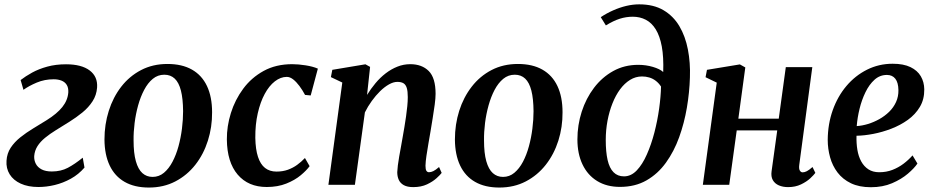

<svg xmlns="http://www.w3.org/2000/svg" viewBox="-20 -851 4298 884"><path d="M157 10Q109.5 10 75.5 -5.5Q41.5 -21 24.5 -48.5Q7.5 -76 10 -111Q12 -144.5 29.2 -170.8Q46.5 -197 73.8 -218.8Q101 -240.5 132.5 -259.5Q164 -278.5 194.5 -297.5Q242 -327 267 -358.2Q292 -389.5 294.5 -426Q295.5 -447 287.2 -460.2Q279 -473.5 263.2 -479.8Q247.5 -486 227 -486Q185.5 -486 149.2 -470.8Q113 -455.5 88 -437.5L75 -482.5Q97.5 -500 128 -516.8Q158.5 -533.5 197.5 -544.2Q236.5 -555 284 -555Q355.5 -555 393 -526.5Q430.5 -498 427 -448Q424.5 -413 406.2 -384.8Q388 -356.5 359.5 -333.2Q331 -310 299 -290Q267 -270 237 -251.5Q209.5 -234.5 187.5 -216.5Q165.5 -198.5 152.5 -178Q139.5 -157.5 137.5 -132.5Q136.5 -113 145 -96.8Q153.5 -80.5 171.8 -71Q190 -61.5 218.5 -61.5Q260.5 -61.5 292.5 -78.5Q324.5 -95.5 361 -125L369 -79.5Q342 -48 306.2 -28.2Q270.5 -8.5 232 0.8Q193.5 10 157 10Z M751 -556.5Q818 -556.5 863.8 -530.5Q909.5 -504.5 933 -454.8Q956.5 -405 956.5 -334Q957 -266 937.2 -203.5Q917.5 -141 879.5 -92.5Q841.5 -44 787.5 -15.8Q733.5 12.5 665.5 12.5Q599.5 12.5 554 -13.5Q508.5 -39.5 485 -89Q461.5 -138.5 461 -208.5Q461 -278 480.8 -340.5Q500.5 -403 538.2 -451.8Q576 -500.5 629.8 -528.5Q683.5 -556.5 751 -556.5ZM736.5 -507Q706.5 -507 683.5 -488Q660.5 -469 643.8 -437.2Q627 -405.5 616 -366Q605 -326.5 599.8 -284.8Q594.5 -243 595 -204.5Q595 -146 605.5 -108.8Q616 -71.5 635.5 -54Q655 -36.5 682.5 -36.5Q712 -36.5 734.8 -55.5Q757.5 -74.5 774.2 -106.2Q791 -138 801.8 -177.5Q812.5 -217 817.8 -258.8Q823 -300.5 823 -339Q822.5 -397 813 -434Q803.5 -471 784.5 -489Q765.5 -507 736.5 -507Z M1208 10Q1123 10 1074.2 -47.2Q1025.5 -104.5 1024.5 -209Q1024 -269.5 1043 -330.5Q1062 -391.5 1099.8 -442.5Q1137.5 -493.5 1194 -524.5Q1250.5 -555.5 1325.5 -555.5Q1353.5 -555.5 1387 -550.2Q1420.5 -545 1443.5 -535L1410.5 -411.5L1384.5 -414Q1372.5 -436.5 1358.5 -455.2Q1344.5 -474 1329.8 -485.5Q1315 -497 1300.5 -497Q1272 -497 1245.5 -476.5Q1219 -456 1198.8 -418.5Q1178.5 -381 1166.8 -329.5Q1155 -278 1155.5 -216Q1156.5 -163 1167.8 -128.8Q1179 -94.5 1200.2 -77.8Q1221.5 -61 1253 -61Q1282 -61 1305.5 -69.5Q1329 -78 1348.2 -92Q1367.5 -106 1384 -123.5L1405.5 -86Q1391.5 -66.5 1364.5 -44Q1337.5 -21.5 1298.2 -5.8Q1259 10 1208 10Z M1670 -414Q1687.5 -442.5 1709 -468.2Q1730.5 -494 1756 -513.5Q1781.5 -533 1809.8 -544.2Q1838 -555.5 1869 -555.5Q1922.5 -555.5 1954 -524Q1985.5 -492.5 1985.5 -419Q1985.5 -399.5 1981.5 -369.2Q1977.5 -339 1972 -306Q1966.5 -273 1962 -245Q1957.5 -219 1952.5 -190Q1947.5 -161 1943.5 -134.2Q1939.5 -107.5 1939 -88Q1939 -70.5 1943.5 -64.2Q1948 -58 1955 -58Q1964.5 -58 1975.2 -63.2Q1986 -68.5 2001.5 -82L2013.5 -55Q2007.5 -46.5 1990.2 -30.8Q1973 -15 1946 -2.2Q1919 10.5 1882.5 10.5Q1855.5 10.5 1839.2 1.5Q1823 -7.5 1816 -23Q1809 -38.5 1809 -58.5Q1809.5 -71 1811.8 -89.8Q1814 -108.5 1818 -130.5Q1822 -152.5 1826.2 -175.8Q1830.5 -199 1834 -220Q1838 -242 1842 -266.2Q1846 -290.5 1849.5 -314.8Q1853 -339 1855.2 -362Q1857.5 -385 1857.5 -404Q1857.5 -431 1852.8 -446.2Q1848 -461.5 1837.5 -467.8Q1827 -474 1809.5 -474Q1791.5 -474 1771 -462.5Q1750.5 -451 1730.2 -431.2Q1710 -411.5 1691.8 -386.2Q1673.5 -361 1660 -333.5L1614 0H1492L1556 -471L1503.5 -496L1510 -529.5L1662.5 -555L1684 -543Z M2364.5 -556.5Q2431.5 -556.5 2477.2 -530.5Q2523 -504.5 2546.5 -454.8Q2570 -405 2570 -334Q2570.5 -266 2550.8 -203.5Q2531 -141 2493 -92.5Q2455 -44 2401 -15.8Q2347 12.5 2279 12.5Q2213 12.5 2167.5 -13.5Q2122 -39.5 2098.5 -89Q2075 -138.5 2074.5 -208.5Q2074.5 -278 2094.2 -340.5Q2114 -403 2151.8 -451.8Q2189.5 -500.5 2243.2 -528.5Q2297 -556.5 2364.5 -556.5ZM2350 -507Q2320 -507 2297 -488Q2274 -469 2257.2 -437.2Q2240.5 -405.5 2229.5 -366Q2218.5 -326.5 2213.2 -284.8Q2208 -243 2208.5 -204.5Q2208.5 -146 2219 -108.8Q2229.5 -71.5 2249 -54Q2268.5 -36.5 2296 -36.5Q2325.5 -36.5 2348.2 -55.5Q2371 -74.5 2387.8 -106.2Q2404.5 -138 2415.2 -177.5Q2426 -217 2431.2 -258.8Q2436.5 -300.5 2436.5 -339Q2436 -397 2426.5 -434Q2417 -471 2398 -489Q2379 -507 2350 -507Z M2834.5 9.5Q2773.5 9.5 2729.5 -17.5Q2685.5 -44.5 2662 -93.8Q2638.5 -143 2638.5 -209Q2638.5 -275 2658.2 -336.5Q2678 -398 2715 -446.8Q2752 -495.5 2803.5 -524Q2855 -552.5 2918.5 -552.5Q2954 -552.5 2986 -543Q3018 -533.5 3033.5 -519.5Q3036 -588.5 3027 -637Q3018 -685.5 2999.2 -715.8Q2980.5 -746 2953.5 -760Q2926.5 -774 2893.5 -774Q2863 -774 2833.8 -764.8Q2804.5 -755.5 2769.5 -734L2746 -772Q2773 -790 2803 -803.2Q2833 -816.5 2863.5 -823.8Q2894 -831 2923 -831Q2989 -831 3034.5 -804.2Q3080 -777.5 3107.8 -730.8Q3135.5 -684 3147.2 -623.2Q3159 -562.5 3156.5 -494.5Q3154.5 -426 3142.5 -355.2Q3130.5 -284.5 3107 -219.2Q3083.5 -154 3046.2 -102.2Q3009 -50.5 2956.5 -20.5Q2904 9.5 2834.5 9.5ZM2853 -39Q2885.5 -39 2911.8 -66.5Q2938 -94 2958.2 -139.8Q2978.5 -185.5 2992.8 -240.2Q3007 -295 3014.8 -350.8Q3022.5 -406.5 3023.5 -452.5Q3013 -468.5 2999.2 -479Q2985.5 -489.5 2969.5 -494.2Q2953.5 -499 2936 -499Q2906.5 -499 2881 -483.2Q2855.5 -467.5 2835 -439.8Q2814.5 -412 2799.8 -374.8Q2785 -337.5 2777 -294.8Q2769 -252 2769 -206.5Q2769 -151.5 2777.5 -114.2Q2786 -77 2804.8 -58Q2823.5 -39 2853 -39Z M3660 -92.5Q3657.5 -74 3662.5 -65.8Q3667.5 -57.5 3675.5 -57.5Q3684.5 -57.5 3694.8 -62.8Q3705 -68 3721 -82L3734 -55Q3727.5 -46 3710.8 -30.2Q3694 -14.5 3668 -2Q3642 10.5 3608.5 10.5Q3584.5 10.5 3566 2.5Q3547.5 -5.5 3538.2 -21.8Q3529 -38 3532.5 -62.5L3558.5 -250.5H3372L3337.5 0H3216L3280 -470.5L3228.5 -495.5L3235 -529.5L3386.5 -554.5L3411.5 -540.5L3379.5 -304.5H3565.5L3598 -542H3720Z M4204 -98Q4190 -77 4160.2 -51.5Q4130.5 -26 4087.5 -7.5Q4044.5 11 3989.5 11Q3936 11 3898 -7.2Q3860 -25.5 3836.2 -56.8Q3812.5 -88 3801.8 -127Q3791 -166 3791 -207Q3791.5 -280 3814 -343.5Q3836.5 -407 3877 -455Q3917.5 -503 3972 -530.2Q4026.5 -557.5 4090 -557.5Q4140 -557.5 4172 -542Q4204 -526.5 4219.5 -500Q4235 -473.5 4235.5 -440Q4236 -393.5 4215.2 -358.8Q4194.5 -324 4160 -299.2Q4125.5 -274.5 4084 -258.5Q4042.5 -242.5 4000.5 -234.5Q3958.5 -226.5 3923.5 -226Q3922.5 -191.5 3927.5 -161.2Q3932.5 -131 3945.2 -107.8Q3958 -84.5 3978.5 -71.2Q3999 -58 4028 -58Q4061 -58 4088.8 -68.8Q4116.5 -79.5 4139.8 -97Q4163 -114.5 4181.5 -135.5ZM4063.5 -506Q4031 -506 4006.5 -484Q3982 -462 3964.8 -426.5Q3947.5 -391 3937.5 -350Q3927.5 -309 3924.5 -270.5Q3949.5 -272 3976.5 -280.2Q4003.5 -288.5 4028.5 -302.5Q4053.5 -316.5 4073.8 -336.2Q4094 -356 4105.5 -381.2Q4117 -406.5 4116.5 -436Q4116 -471 4102.2 -488.5Q4088.5 -506 4063.5 -506Z"/></svg>

Font: Merriweather 48pt SemiBold
Style: Italic
Weight: 600
Italic angle: -7.8°
Designer: Eben Sorkin
Foundry: Eben Sorkin
Version: Version 2.101